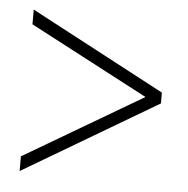

<svg xmlns="http://www.w3.org/2000/svg" viewBox="-39 -601 483 494"><g transform="rotate(5 202.5 -353.5)"><path d="M29 -183V-145L376 -350V-378L29 -562V-524L335 -363Z"/></g></svg>

Font: Noto Sans Georgian ExtraCondensed ExtraLight
Style: Regular
Weight: 200
Width: 2
Designer: Monotype Design Team, Akaki Razmadze
Foundry: Google LLC
Version: Version 2.005